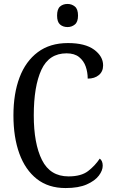

<svg xmlns="http://www.w3.org/2000/svg" viewBox="-20 -942 573 972"><path d="M312 10Q225 10 166.5 -36Q108 -82 78 -164.5Q48 -247 48 -358Q48 -468 79 -550Q110 -632 171.5 -678Q233 -724 324 -724Q411 -724 456.5 -690.5Q502 -657 502 -611Q502 -580 480.5 -562Q459 -544 424 -544Q424 -576 414 -605Q404 -634 380.5 -653Q357 -672 317 -672Q228 -672 189.5 -588.5Q151 -505 151 -358Q151 -215 192.5 -132Q234 -49 327 -49Q391 -49 426 -76Q461 -103 485 -139Q500 -128 500 -103Q500 -79 480.5 -53Q461 -27 419.5 -8.5Q378 10 312 10ZM322 -805Q299 -805 284 -818Q269 -831 269 -863Q269 -896 284 -909Q299 -922 322 -922Q343 -922 359 -909Q375 -896 375 -863Q375 -831 359 -818Q343 -805 322 -805Z"/></svg>

Font: Noto Serif Tamil Condensed
Style: Regular
Weight: 400
Width: 3
Designer: Indian Type Foundry, Tom Grace, and the Monotype Design Team
Foundry: Monotype Imaging Inc.
Version: Version 2.004; ttfautohint (v1.8.4.7-5d5b)